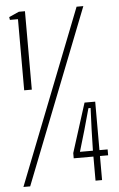

<svg xmlns="http://www.w3.org/2000/svg" viewBox="-56 -839 543 878"><g transform="rotate(-5 216.0 -400.0)"><path d="M57.5 -440V-766.5H20.5L18.5 -779.5L64.5 -800H92.5V-440ZM15.5 0 329.5 -800H360.5L46.5 0ZM376.5 -360V-137.5H414V-110.5H376.5V0H346.5V-110.5H256V-134.5L327.5 -360ZM346.5 -137.5 349 -234 353 -333H343L315.5 -234L287 -137.5Z"/></g></svg>

Font: Big Shoulders Thin
Style: Regular
Weight: 100
Version: Version 2.002